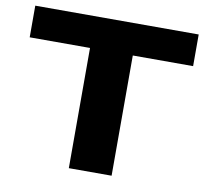

<svg xmlns="http://www.w3.org/2000/svg" viewBox="-79 -797 954 884"><g transform="rotate(10 398.0 -355.0)"><path d="M298 0V-562H16V-710H780V-562H498V0Z"/></g></svg>

Font: Special Gothic Extended Bold
Style: Regular
Weight: 700
Width: 7
Designer: Alistair McCready
Foundry: Monolith
Version: Version 1.000; ttfautohint (v1.8.4.7-5d5b)